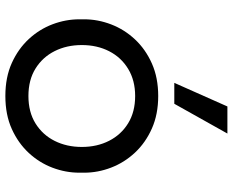

<svg xmlns="http://www.w3.org/2000/svg" viewBox="-96 -754 868 716"><g transform="rotate(90 338.0 -396.0)"><path d="M338 18Q268 18 215 -6Q162 -30 125.5 -69.5Q89 -109 70.5 -158Q52 -207 52 -258V-276Q52 -327 71 -376.5Q90 -426 127 -465.5Q164 -505 217 -528.5Q270 -552 338 -552Q406 -552 459 -528.5Q512 -505 549 -465.5Q586 -426 605 -376.5Q624 -327 624 -276V-258Q624 -207 605.5 -158Q587 -109 550.5 -69.5Q514 -30 461 -6Q408 18 338 18ZM338 -68Q398 -68 440.5 -94.5Q483 -121 505.5 -166Q528 -211 528 -267Q528 -324 505 -369Q482 -414 439.5 -440Q397 -466 338 -466Q280 -466 237 -440Q194 -414 171 -369Q148 -324 148 -267Q148 -211 170.5 -166Q193 -121 235.5 -94.5Q278 -68 338 -68ZM367 -612H289L377 -810H478Z"/></g></svg>

Font: Sora Variable
Style: Regular
Weight: 400
Designer: Jonathan Barnbrook, Julián Moncada
Foundry: Barnbrook Fonts
Version: Version 2.000